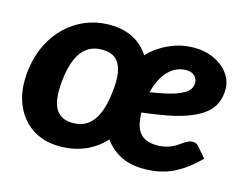

<svg xmlns="http://www.w3.org/2000/svg" viewBox="-79 -651 1011 785"><g transform="rotate(15 426.5 -258.5)"><path d="M227 8Q157 8 107.5 -26Q58 -60 35 -120Q12 -180 22 -260Q32 -339 70 -398.5Q108 -458 167 -491.5Q226 -525 298 -525Q359 -525 404 -499.5Q449 -474 476 -421L429 -87Q393 -41 342 -16.5Q291 8 227 8ZM254 -98Q290 -98 315.5 -116Q341 -134 356.5 -170Q372 -206 378 -259Q385 -312 378.5 -347.5Q372 -383 351 -401Q330 -419 294 -419Q257 -419 231 -401Q205 -383 189.5 -347.5Q174 -312 168 -259Q162 -206 168.5 -170Q175 -134 196.5 -116Q218 -98 254 -98ZM581 8Q518 8 472.5 -19.5Q427 -47 401.5 -96Q376 -145 376 -209Q376 -229 378 -249.5Q380 -270 385 -290Q394 -328 411 -363Q428 -398 453 -428Q465 -442 478.5 -455Q492 -468 508 -478Q539 -499 576 -511.5Q613 -524 654 -524Q703 -524 741.5 -505.5Q780 -487 801 -457Q822 -427 822 -392Q822 -358 808 -329Q794 -300 759 -277Q735 -262 701 -249.5Q667 -237 620.5 -228Q574 -219 514 -212Q514 -206 514.5 -198.5Q515 -191 516 -187Q520 -142 543 -120.5Q566 -99 609 -99Q636 -99 658 -106.5Q680 -114 695 -125Q704 -131 712.5 -137Q721 -143 730 -147Q739 -151 750 -151Q756 -151 763 -148Q770 -145 775 -138L811 -96Q758 -43 705 -17.5Q652 8 581 8ZM525 -301Q557 -306 583.5 -311.5Q610 -317 629.5 -323.5Q649 -330 662 -338Q680 -347 687.5 -359.5Q695 -372 695 -387Q695 -402 683 -414.5Q671 -427 646 -427Q617 -427 593 -411.5Q569 -396 551.5 -367.5Q534 -339 525 -301Z"/></g></svg>

Font: Aleo ExtraBold
Style: Italic
Weight: 800
Italic angle: -7°
Designer: Alessio Laiso
Foundry: Alessio Laiso
Version: Version 2.001;gftools[0.9.29]